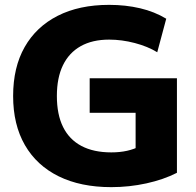

<svg xmlns="http://www.w3.org/2000/svg" viewBox="-20 -760 806 790"><path d="M438 10Q312 10 221.5 -34.5Q131 -79 82.5 -163Q34 -247 34 -365Q34 -483 81.5 -566.5Q129 -650 217.5 -695Q306 -740 429 -740Q497 -740 556.5 -726Q616 -712 664 -683L627 -545Q588 -569 534.5 -583Q481 -597 429 -597Q360 -597 312 -570Q264 -543 239 -491.5Q214 -440 214 -365Q214 -289 239.5 -237.5Q265 -186 315 -159.5Q365 -133 438 -133Q473 -133 502.5 -139.5Q532 -146 559 -160L538 -117V-296H349V-438H708V-49Q653 -21 582.5 -5.5Q512 10 438 10Z"/></svg>

Font: M PLUS 2 Thin ExtraBold
Style: Regular
Weight: 800
Version: Version 1.001